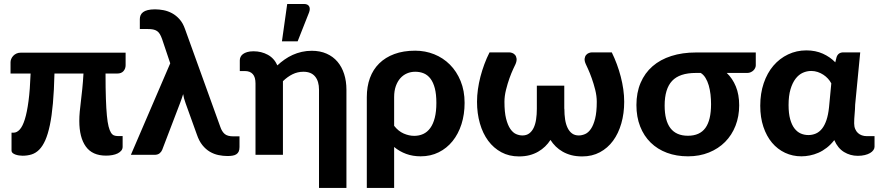

<svg xmlns="http://www.w3.org/2000/svg" viewBox="-20 -779 4422 966"><path d="M612 -451Q612 -433.5 601.2 -421.2Q590.5 -409 569.5 -409H511V-403.5Q511 -333 512.8 -282.5Q514.5 -232 517.8 -197.8Q521 -163.5 526.2 -143Q531.5 -122.5 538.2 -111.8Q545 -101 553.5 -97.8Q562 -94.5 572.5 -94.5H597V-40.5Q597 -29.5 590.2 -21.2Q583.5 -13 572 -7.2Q560.5 -1.5 545.5 1.2Q530.5 4 513.5 4Q444.5 4 411.8 -41.8Q379 -87.5 379 -170.5Q379 -193 381.2 -217Q383.5 -241 387 -269.5Q390.5 -298 394 -332Q397.5 -366 400 -409H254Q252 -323 246.2 -259Q240.5 -195 230.8 -149Q221 -103 207.8 -73.2Q194.5 -43.5 177.5 -26.2Q160.5 -9 139.5 -2.2Q118.5 4.5 93.5 4.5Q85 4.5 75.2 3Q65.5 1.5 57.2 -1.5Q49 -4.5 43.5 -9.2Q38 -14 38 -21V-111.5H48.5Q65 -111.5 79.5 -127.5Q94 -143.5 105 -178.8Q116 -214 123.5 -270.8Q131 -327.5 134 -409H33V-466Q33 -474 36.5 -482.5Q40 -491 46.5 -498Q53 -505 62.5 -509.5Q72 -514 84 -514H612Z M1185 -93V-39.5Q1185 -25 1180.8 -16.2Q1176.5 -7.5 1168.5 -2.5Q1160.5 2.5 1149.2 4.2Q1138 6 1124.5 6Q1102 6 1079.2 1.2Q1056.5 -3.5 1036 -15.5Q1015.5 -27.5 998.5 -48.5Q981.5 -69.5 970.5 -102L914 -259Q904.5 -284.5 901.5 -305.5Q898 -294.5 894.2 -283.2Q890.5 -272 886 -260.5L796 -25Q792 -15 782.8 -7.5Q773.5 0 757 0H638.5L836.5 -460.5L795.5 -582.5Q790 -598 784 -607.8Q778 -617.5 769.8 -623Q761.5 -628.5 750.2 -630.8Q739 -633 723 -633H683.5V-682.5Q683.5 -693 687.2 -702Q691 -711 699.8 -717.8Q708.5 -724.5 723.2 -728.2Q738 -732 760 -732Q780.5 -732 802.8 -727.8Q825 -723.5 845.5 -712.5Q866 -701.5 883.2 -682.2Q900.5 -663 911 -632.5L1088.5 -140.5Q1096.5 -117 1110.5 -105Q1124.5 -93 1154 -93Z M1186.5 -475.5Q1186.5 -484 1190.2 -492.2Q1194 -500.5 1202.2 -506.8Q1210.5 -513 1223.5 -517Q1236.5 -521 1255.5 -521Q1295 -521 1327.2 -503.5Q1359.5 -486 1375.5 -450Q1392.5 -466 1411.8 -479.5Q1431 -493 1452.5 -502.8Q1474 -512.5 1498 -518Q1522 -523.5 1548.5 -523.5Q1590.5 -523.5 1623.2 -509Q1656 -494.5 1678 -468.5Q1700 -442.5 1711.5 -406.5Q1723 -370.5 1723 -327.5V166.5H1585V-327.5Q1585 -370.5 1565.2 -394.2Q1545.5 -418 1506.5 -418Q1477.5 -418 1452 -405.5Q1426.5 -393 1403.5 -370.5V0H1265.5V-359Q1265.5 -391 1251.8 -406.2Q1238 -421.5 1212.5 -421.5H1186.5ZM1398.5 -571 1425 -759H1509.5Q1528.5 -759 1535.2 -747.2Q1542 -735.5 1535 -716.5L1477.5 -571Z M1963 -146Q1984 -119 2011 -107.2Q2038 -95.5 2064 -95.5Q2089 -95.5 2109.5 -105Q2130 -114.5 2144.8 -134.8Q2159.5 -155 2167.5 -186.5Q2175.5 -218 2175.5 -261.5Q2175.5 -304.5 2167.8 -334.5Q2160 -364.5 2146 -383Q2132 -401.5 2112.5 -409.8Q2093 -418 2069 -418Q2047 -418 2027.8 -409.8Q2008.5 -401.5 1994.2 -385.5Q1980 -369.5 1971.5 -345.8Q1963 -322 1963 -290.5ZM1825.5 -290.5Q1825.5 -343.5 1841.2 -386.5Q1857 -429.5 1888 -460Q1919 -490.5 1964.2 -507.2Q2009.5 -524 2069 -524Q2119.5 -524 2164.5 -506Q2209.5 -488 2243.5 -454Q2277.5 -420 2297.5 -371.2Q2317.5 -322.5 2317.5 -261.5Q2317.5 -203.5 2301.8 -154.2Q2286 -105 2257 -69Q2228 -33 2187.2 -12.8Q2146.5 7.5 2096.5 7.5Q2056.5 7.5 2023.2 -4.8Q1990 -17 1963 -39.5V166.5H1825.5Z M3058 -515.5Q3072 -487 3083.5 -456Q3095 -425 3103.2 -393.2Q3111.5 -361.5 3116 -329.5Q3120.5 -297.5 3120.5 -267Q3120.5 -208.5 3106 -158Q3091.5 -107.5 3064.5 -70.8Q3037.5 -34 2998.2 -13Q2959 8 2909.5 8Q2879.5 8 2855.2 1.8Q2831 -4.5 2811.2 -15.8Q2791.5 -27 2776.2 -42Q2761 -57 2749.5 -75Q2738 -57 2722.5 -42Q2707 -27 2687.5 -15.8Q2668 -4.5 2644 1.8Q2620 8 2591 8Q2541.5 8 2502.5 -13Q2463.5 -34 2436.2 -70.8Q2409 -107.5 2394.5 -158Q2380 -208.5 2380 -267Q2380 -297.5 2384.5 -329.5Q2389 -361.5 2397.2 -393.2Q2405.5 -425 2417 -456Q2428.5 -487 2443 -515.5H2542Q2549 -515.5 2557.2 -512.5Q2565.5 -509.5 2571.5 -502.5Q2577.5 -495.5 2579 -484.2Q2580.5 -473 2574 -457Q2571.5 -451.5 2562.2 -432Q2553 -412.5 2543.2 -385.2Q2533.5 -358 2525.8 -326.8Q2518 -295.5 2518 -267Q2518 -215 2526.2 -182.2Q2534.5 -149.5 2547.5 -130.5Q2560.5 -111.5 2576.5 -104.5Q2592.5 -97.5 2608.5 -97.5Q2628.5 -97.5 2642.2 -107.5Q2656 -117.5 2664.8 -135.5Q2673.5 -153.5 2677.2 -178Q2681 -202.5 2681 -231.5V-348H2819V-231.5H2819.5Q2819.5 -202.5 2823.2 -178Q2827 -153.5 2835.8 -135.5Q2844.5 -117.5 2858.2 -107.5Q2872 -97.5 2892 -97.5Q2907.5 -97.5 2923.8 -104.5Q2940 -111.5 2953 -130.5Q2966 -149.5 2974.2 -182.2Q2982.5 -215 2982.5 -267Q2982.5 -295.5 2974.8 -326.8Q2967 -358 2957.2 -385.2Q2947.5 -412.5 2938.5 -432Q2929.5 -451.5 2927 -457Q2920 -473 2921.5 -484.2Q2923 -495.5 2929 -502.5Q2935 -509.5 2943.2 -512.5Q2951.5 -515.5 2958.5 -515.5Z M3481 -412Q3399 -412 3361.5 -372Q3324 -332 3324 -248Q3324 -96 3441 -96Q3500.5 -96 3529 -135.2Q3557.5 -174.5 3557.5 -255Q3557.5 -279 3554.8 -303.5Q3552 -328 3545.8 -349.5Q3539.5 -371 3529.5 -387.2Q3519.5 -403.5 3505.5 -412ZM3782.5 -515V-450Q3782.5 -444 3779.5 -437.2Q3776.5 -430.5 3771 -425Q3765.5 -419.5 3757.5 -415.8Q3749.5 -412 3740 -412H3636.5Q3665.5 -384.5 3682.2 -344Q3699 -303.5 3699 -249Q3699 -193.5 3680.5 -146.2Q3662 -99 3628.2 -65Q3594.5 -31 3547 -11.8Q3499.5 7.5 3441.5 7.5Q3383.5 7.5 3335.8 -10.2Q3288 -28 3253.8 -61.5Q3219.5 -95 3200.8 -142.8Q3182 -190.5 3182 -250.5Q3182 -313 3203 -362.2Q3224 -411.5 3263 -445.5Q3302 -479.5 3357.5 -497.2Q3413 -515 3482 -515Z M4162.5 -359.5Q4156 -372 4145.8 -383.2Q4135.5 -394.5 4122.5 -403Q4109.5 -411.5 4094 -416.8Q4078.5 -422 4061.5 -422Q4039.5 -422 4019 -412.8Q3998.5 -403.5 3982.8 -383Q3967 -362.5 3957.2 -329.8Q3947.5 -297 3947.5 -250.5Q3947.5 -208.5 3955.5 -179.5Q3963.5 -150.5 3977.2 -132.8Q3991 -115 4009 -107.2Q4027 -99.5 4047 -99.5Q4067 -99.5 4084.5 -107Q4102 -114.5 4115.5 -131.2Q4129 -148 4138 -174.5Q4147 -201 4151 -239ZM4380 -94V-40.5Q4380 -32 4374.2 -23.8Q4368.5 -15.5 4357.5 -9Q4346.5 -2.5 4330.8 1.2Q4315 5 4295.5 5Q4258 5 4226.5 -14.2Q4195 -33.5 4177.5 -74Q4160 -51.5 4139.8 -35.8Q4119.5 -20 4097.8 -10.5Q4076 -1 4054.2 3.2Q4032.5 7.5 4012 7.5Q3968 7.5 3930 -10.2Q3892 -28 3864.2 -61Q3836.5 -94 3820.8 -141Q3805 -188 3805 -247Q3805 -309 3822.5 -360.5Q3840 -412 3871.2 -448.5Q3902.5 -485 3945 -505.2Q3987.5 -525.5 4037 -525.5Q4083 -525.5 4119.8 -509Q4156.5 -492.5 4182.5 -465.5L4189 -491.5Q4197 -515.5 4223.5 -515.5H4308L4282.5 -252.5Q4282 -228.5 4279.8 -204.8Q4277.5 -181 4277.5 -158.5Q4277.5 -142 4282.8 -129.8Q4288 -117.5 4296.5 -109.8Q4305 -102 4316.5 -98Q4328 -94 4341 -94Z"/></svg>

Font: Lato 2
Style: Regular
Weight: 800
Designer: Lukasz Dziedzic with Adam Twardoch and Botio Nikoltchev
Foundry: tyPoland Lukasz Dziedzic
Version: Version 2.015; 2015-08-06; http://www.latofonts.com/